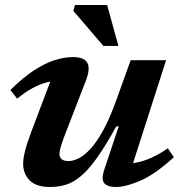

<svg xmlns="http://www.w3.org/2000/svg" viewBox="-20 -735 723 767"><path d="M395.5 -54 454.5 -231 444 -229.5Q402.5 -154 368.8 -106.2Q335 -58.5 304.8 -32.8Q274.5 -7 244.5 2.5Q214.5 12 180 12Q125 12 98.8 -14.2Q72.5 -40.5 72.5 -80.5Q72.5 -101 79.5 -130Q86.5 -159 105 -208.5L197.5 -453L223.5 -412.5Q194 -413 165.5 -405.5Q137 -398 108.5 -382.2Q80 -366.5 48.5 -341L21.5 -375.5Q72 -425.5 116.2 -454.2Q160.5 -483 199.2 -495Q238 -507 271 -507Q316 -507 328.8 -484.2Q341.5 -461.5 323.5 -414L235.5 -186.5Q226 -160.5 221.8 -145Q217.5 -129.5 217.5 -120Q217.5 -105.5 227 -98.5Q236.5 -91.5 254 -91.5Q272.5 -91.5 295.2 -103Q318 -114.5 342.8 -141.8Q367.5 -169 393.2 -216.2Q419 -263.5 444.5 -334.5L502 -494.5H643.5L496.5 -36.5L465.5 -81.5Q494 -80 523.2 -85.2Q552.5 -90.5 584 -104.5Q615.5 -118.5 650.5 -142.5L674.5 -107Q599.5 -38.5 540.8 -13.2Q482 12 444 12Q409 12 396.5 -3.2Q384 -18.5 395.5 -54ZM453 -551.5H393L273 -691.5L279.5 -715H408Z"/></svg>

Font: Newsreader 9pt SemiBold
Style: Italic
Weight: 600
Italic angle: -17°
Designer: Hugues Gentile
Foundry: Production Type
Version: Version 1.003